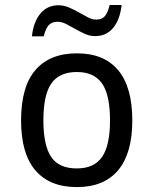

<svg xmlns="http://www.w3.org/2000/svg" viewBox="-20 -743 616 778"><path d="M291.5 15.1Q181.6 15.1 123.5 -52.5Q65.4 -120.1 65.4 -254.9Q65.4 -392.1 123.8 -459.5Q182.1 -526.9 291.5 -526.9Q401.9 -526.9 459 -458.3Q516.1 -389.6 516.1 -254.9Q516.1 -121.6 458.7 -53.2Q401.4 15.1 291.5 15.1ZM291.5 -60.5Q361.3 -60.5 393.6 -107.2Q425.8 -153.8 425.8 -254.9Q425.8 -359.4 393.1 -405.3Q360.4 -451.2 291.5 -451.2Q220.7 -451.2 188.2 -405Q155.8 -358.9 155.8 -254.9Q155.8 -154.8 187 -107.7Q218.3 -60.5 291.5 -60.5ZM157.2 -595.7H109.4Q115.7 -654.8 143.8 -688.2Q171.9 -721.7 216.3 -721.7Q238.8 -721.7 259.8 -712.6Q280.8 -703.6 299.8 -692.6Q318.8 -681.6 336.4 -672.6Q354 -663.6 369.6 -663.6Q393.6 -663.6 405.3 -678Q417 -692.4 424.3 -722.7H472.7Q466.3 -663.6 438.7 -630.1Q411.1 -596.7 365.2 -596.7Q344.2 -596.7 324.2 -605.7Q304.2 -614.7 284.9 -625.7Q265.6 -636.7 247.8 -645.8Q230 -654.8 213.4 -654.8Q189 -654.8 176.5 -640.1Q164.1 -625.5 157.2 -595.7Z"/></svg>

Font: Cadman
Style: Regular
Weight: 400
Designer: Paul James MIller
Foundry: High-Logic / Made with FontCreator
Version: Version 2.114;March 28, 2021;FontCreator 13.0.0.2683 64-bit